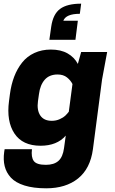

<svg xmlns="http://www.w3.org/2000/svg" viewBox="-34 -813 627 1046"><path d="M234.9 -596.2 245.1 -668Q254.9 -736.3 293.5 -764.6Q332 -793 408.2 -793L400.9 -737.8Q325.7 -737.8 311 -700.2H390.1L377 -596.2ZM314.9 -6.8 324.2 -74.2Q276.4 -19 187 -19Q88.9 -19 44.7 -85.7Q0.5 -152.3 15.1 -262.2L20 -299.8Q26.9 -352.5 43.5 -395.8Q60.1 -439 86.7 -472.4Q113.3 -505.9 153.3 -524.4Q193.4 -543 243.2 -543Q297.4 -543 334.2 -522Q371.1 -501 390.1 -464.8L408.2 -529.8H549.8L522 -379.9L472.2 0Q458 105.5 391.4 159.2Q324.7 212.9 217.8 212.9Q147.9 212.9 99.1 197.5Q50.3 182.1 25.1 154.5Q0 127 -8.5 92.3Q-17.1 57.6 -11.2 15.1L-8.8 0H140.1Q134.8 43.5 150.1 64.2Q165.5 85 215.8 85Q260.3 85 284.4 63.5Q308.6 42 314.9 -6.8ZM340.8 -204.1 360.8 -355Q351.1 -375 331.1 -391.1Q311 -407.2 279.8 -407.2Q234.9 -407.2 209.7 -378.7Q184.6 -350.1 178.2 -299.8L172.9 -262.2Q166 -212.9 185.5 -183.8Q205.1 -154.8 248 -154.8Q272 -154.8 292 -164.1Q312 -173.3 321 -182.1Q330.1 -190.9 340.8 -204.1Z"/></svg>

Font: Cooper Hewitt
Style: Bold Italic
Weight: 712
Designer: Village Type and Design LLC
Foundry: Cooper Hewitt Smithsonian Design Museum
Version: 1.000